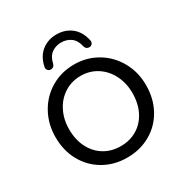

<svg xmlns="http://www.w3.org/2000/svg" viewBox="-203 -1060 1178 1229"><g transform="rotate(-30 386.0 -446.0)"><path d="M51.4 -333.5Q51.4 -429 94.7 -507.9Q138 -586.9 214.6 -632.4Q291.1 -678 385.7 -678Q480.2 -678 556.4 -632.4Q632.7 -586.9 676.5 -508.2Q720.3 -429.6 720.3 -334.5Q720.3 -233.5 676.8 -155.3Q633.3 -77.1 557 -33.9Q480.8 9.3 385.7 9.3Q290.9 9.3 214.6 -34.3Q138.4 -77.9 94.9 -155.7Q51.4 -233.6 51.4 -333.5ZM619.6 -333.5Q619.6 -406.5 589.4 -466.2Q559.3 -525.9 506.1 -559.8Q452.9 -593.8 385.7 -593.8Q319.4 -593.8 265.9 -559.8Q212.3 -525.9 182.2 -466.2Q152.1 -406.5 152.1 -333.5Q152.1 -256.1 182.2 -197.5Q212.3 -138.8 265.3 -106.9Q318.2 -75 385.7 -75Q453.5 -75 506.4 -106.5Q559.3 -138.1 589.4 -196.7Q619.6 -255.4 619.6 -333.5ZM215.9 -761.2Q230.7 -829.4 276.4 -865.2Q322 -901 385 -901Q448 -901 493.7 -865.2Q539.3 -829.4 554.2 -761.2Q557.7 -745.9 550.2 -735.7Q542.7 -725.5 530.7 -724.3Q519.8 -723.6 511.8 -727.9Q503.9 -732.1 500 -740.3Q498.6 -742.3 496.7 -748.8Q486.4 -796.7 456.2 -819Q426 -841.2 385 -841.2Q344 -841.2 313.9 -819Q283.7 -796.7 273.3 -748.8Q271.4 -742.3 270 -740.3Q266.2 -732.1 258.2 -727.9Q250.3 -723.6 239.4 -724.3Q227.4 -725.5 219.9 -735.7Q212.4 -745.9 215.9 -761.2Z"/></g></svg>

Font: SN Pro Thin
Style: Regular
Weight: 200
Designer: Tobias Whetton
Foundry: Supernotes
Version: Version 1.003;Glyphs 3.3 (3324)